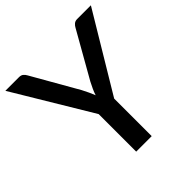

<svg xmlns="http://www.w3.org/2000/svg" viewBox="-192 -870 1020 1020"><g transform="rotate(-45 318.0 -360.0)"><path d="M376.5 -282V0H260V-282L-3 -720H99.5Q115 -720 124 -712.5Q133 -705 139 -693.5L286.5 -435.5Q296.5 -416 304.8 -398.5Q313 -381 319.5 -364Q325 -381.5 333 -398.8Q341 -416 351 -435.5L497.5 -693.5Q502.5 -703.5 512 -711.8Q521.5 -720 536.5 -720H639.5Z"/></g></svg>

Font: TypoPRO Lato
Style: Regular
Weight: 600
Designer: Lukasz Dziedzic with Adam Twardoch and Botio Nikoltchev
Foundry: tyPoland Lukasz Dziedzic
Version: Version 2.010; 2014-09-01; http://www.latofonts.com/